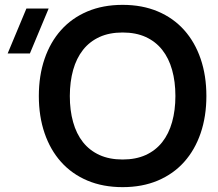

<svg xmlns="http://www.w3.org/2000/svg" viewBox="-20 -755 899 790"><path d="M484.5 15Q565.4 15 629.5 -12.1Q693.5 -39.2 737.8 -88.8Q782 -138.2 805.6 -207.2Q829.2 -276.2 829.2 -360Q829.2 -443.8 805.6 -512.8Q782 -581.8 737.8 -631.2Q693.5 -680.8 629.5 -707.9Q565.4 -735 484.5 -735Q403.6 -735 339.5 -707.9Q275.5 -680.8 231.2 -631.2Q187 -581.8 163.4 -512.8Q139.8 -443.8 139.8 -360Q139.8 -276.2 163.4 -207.2Q187 -138.2 231.2 -88.8Q275.5 -39.2 339.5 -12.1Q403.6 15 484.5 15ZM484.5 -98.7Q430 -98.7 389.2 -117.3Q348.4 -136 321.3 -170.2Q294.2 -204.5 280.8 -252.8Q267.2 -301.2 267.3 -360Q267.5 -419.2 281 -467.4Q294.6 -515.5 321.6 -549.8Q348.6 -584 389.3 -602.7Q430 -621.3 484.5 -621.3Q539 -621.3 579.8 -602.7Q620.5 -584 647.5 -549.8Q674.6 -515.5 688.1 -467.4Q701.7 -419.2 701.7 -360Q701.7 -301.2 688.1 -252.8Q674.6 -204.5 647.5 -170.2Q620.5 -136 579.8 -117.3Q539 -98.7 484.5 -98.7ZM103 -535H11.5L88.7 -720H180.2Z"/></svg>

Font: Vela Sans GX ExtLt
Style: Regular
Weight: 200
Designer: Principal design: Mikhail Sharanda - project Manrope.
Design modification: Ravid Balaliev
Foundry: Mikhail Sharanda
Version: Version 1.001